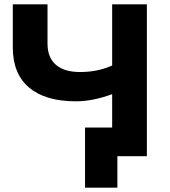

<svg xmlns="http://www.w3.org/2000/svg" viewBox="-20 -720 784 885"><path d="M657 -700V0H521V145H372V-132H497V-286Q407 -253 330 -253Q189 -253 114 -316.5Q39 -380 39 -501V-700H199V-519Q199 -455 237.5 -421.5Q276 -388 349 -388Q430 -388 497 -418V-700Z"/></svg>

Font: mBank
Style: Bold
Weight: 700
Designer: Julieta Ulanovsky
Foundry: Julieta Ulanovsky
Version: Version 7.200